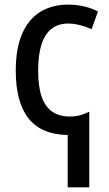

<svg xmlns="http://www.w3.org/2000/svg" viewBox="-20 -568 468 821"><path d="M272 -548.3Q306.6 -548.3 339.8 -540.5Q373 -532.7 398.9 -519L371.6 -443.4Q349.1 -453.6 322.5 -460.4Q295.9 -467.3 272 -467.3Q229.5 -467.3 200.7 -445.1Q171.9 -422.9 157.5 -378.2Q143.1 -333.5 143.1 -266.6Q143.1 -196.8 158.4 -153.6Q173.8 -110.4 203.9 -90.1Q233.9 -69.8 277.3 -69.8Q303.2 -69.8 323.2 -75.4Q343.3 -81.1 361.8 -90.3V232.9H269.5V9.3Q212.4 8.3 170.4 -9.8Q128.4 -27.8 101.3 -62.5Q74.2 -97.2 60.8 -148.2Q47.4 -199.2 47.4 -266.1Q47.4 -361.8 75 -424.3Q102.5 -486.8 152.8 -517.6Q203.1 -548.3 272 -548.3Z"/></svg>

Font: Open Sans SemiCondensed Medium
Style: Regular
Weight: 500
Width: 4
Designer: Monotype Design Team
Foundry: Monotype Imaging Inc.
Version: Version 3.000